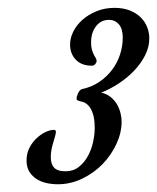

<svg xmlns="http://www.w3.org/2000/svg" viewBox="-20 -773 402 491"><path d="M361.8 -674.8Q361.8 -652.8 351.1 -631.6Q340.3 -610.4 322.8 -592Q305.2 -573.7 283.2 -559.3Q261.2 -544.9 238.8 -536.1Q253.9 -532.7 264.2 -523.9Q274.4 -515.1 280.3 -504.2Q286.1 -493.2 288.6 -481.9Q291 -470.7 291 -461.9Q291 -433.6 277.8 -405Q264.6 -376.5 242.4 -353.5Q220.2 -330.6 190.4 -316.2Q160.6 -301.8 127.9 -301.8Q113.3 -301.8 98.9 -304.9Q84.5 -308.1 73.2 -315.4Q62 -322.8 54.9 -334.2Q47.9 -345.7 47.9 -362.8Q47.9 -380.4 55.2 -394.8Q62.5 -409.2 73.5 -419.4Q84.5 -429.7 96.4 -435.3Q108.4 -440.9 118.2 -440.9Q119.6 -440.9 121.3 -439.7Q123 -438.5 123 -437Q123 -432.6 121.1 -425.5Q119.1 -418.5 116.5 -409.7Q113.8 -400.9 111.8 -391.1Q109.9 -381.3 109.9 -372.1Q109.9 -360.8 112.8 -353.5Q115.7 -346.2 120.8 -342Q126 -337.9 132.8 -336.4Q139.6 -335 147.9 -335Q167.5 -335 181.6 -346.2Q195.8 -357.4 204.8 -374Q213.9 -390.6 218 -409.9Q222.2 -429.2 222.2 -444.8Q222.2 -468.8 217.5 -482.4Q212.9 -496.1 206.3 -502.9Q199.7 -509.8 192.9 -512Q186 -514.2 181.2 -515.1Q175.8 -517.1 175.8 -520Q175.8 -525.9 179.4 -534.2Q183.1 -542.5 189 -544.9Q214.4 -550.3 233.9 -563.5Q253.4 -576.7 266.8 -594.7Q280.3 -612.8 287.1 -634Q293.9 -655.3 293.9 -676.8Q293.9 -699.7 283.9 -710.9Q273.9 -722.2 258.8 -722.2Q237.8 -722.2 225.3 -705.6Q212.9 -689 212.9 -665Q212.9 -653.3 215.1 -645.8Q217.3 -638.2 220 -633.1Q222.7 -627.9 224.9 -624.3Q227.1 -620.6 227.1 -617.2Q227.1 -613.3 223.6 -609.1Q220.2 -605 214.8 -605Q188.5 -605 173.8 -620.4Q159.2 -635.7 159.2 -659.2Q159.2 -675.8 167.5 -692.4Q175.8 -709 190.9 -722.4Q206.1 -735.8 227.1 -744.4Q248 -752.9 272.9 -752.9Q295.4 -752.9 312.3 -746.1Q329.1 -739.3 340.1 -728.3Q351.1 -717.3 356.4 -703.4Q361.8 -689.5 361.8 -674.8Z"/></svg>

Font: Mervale Script
Style: Regular
Weight: 400
Designer: Astigmatic (AOETI)
Foundry: Astigmatic (AOETI)
Version: Version 1.000